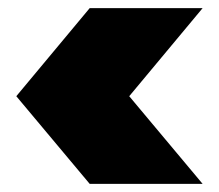

<svg xmlns="http://www.w3.org/2000/svg" viewBox="-20 -576 537 471"><path d="M200 -125 20 -340 200 -556H477L297 -340L477 -125Z"/></svg>

Font: Fz Poppins Black
Style: Regular
Weight: 900
Designer: Ninad Kale (Devanagari), Jonny Pinhorn (Latin)
Foundry: Indian Type Foundry
Version: Vit hóa bi Vntype.Com & FontZin.Com